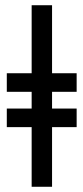

<svg xmlns="http://www.w3.org/2000/svg" viewBox="-20 -714 319 734"><path d="M273 -228H179V0H101V-228H6V-299H101V-363H6V-434H101V-694H179V-434H273V-363H179V-299H273Z"/></svg>

Font: Libra Serif Modern
Style: Bold
Weight: 700
Designer: Stefan Peev, Context Ltd
Foundry: Ascender Corporation
Version: Version 1.000